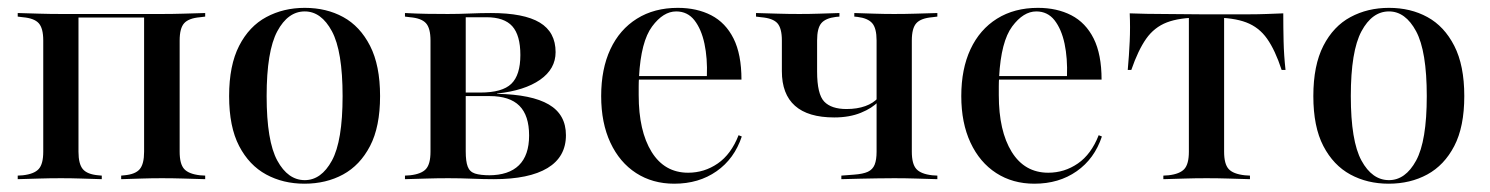

<svg xmlns="http://www.w3.org/2000/svg" viewBox="-20 -447 3718 479"><path d="M383.9 -2.4Q358.1 -2.4 334.3 -1.6Q310.5 -0.8 282.3 0V-8.9L290.3 -9.7Q317.7 -12.1 328.6 -25Q339.5 -37.9 339.5 -68.5V-412.1H383.9Q411.3 -412.1 436.7 -412.9Q462.1 -413.7 491.9 -414.5V-405.6L479 -404Q450.8 -401.6 439.5 -389.1Q428.2 -376.6 428.2 -346V-68.5Q428.2 -37.9 439.5 -25.4Q450.8 -12.9 479 -9.7L491.9 -8.9V0Q462.1 -0.8 436.7 -1.6Q411.3 -2.4 383.9 -2.4ZM132.3 -2.4Q104 -2.4 79 -1.6Q54 -0.8 24.2 0V-8.9L37.1 -9.7Q65.3 -12.9 76.6 -25.4Q87.9 -37.9 87.9 -68.5V-346Q87.9 -376.6 76.6 -389.1Q65.3 -401.6 37.1 -404L24.2 -405.6V-414.5Q54 -413.7 79 -412.9Q104 -412.1 132.3 -412.1H175.8V-68.5Q175.8 -37.9 186.7 -25Q197.6 -12.1 225 -9.7L233.9 -8.9V0Q204.8 -0.8 181.5 -1.6Q158.1 -2.4 132.3 -2.4ZM155.6 -403.2V-412.1H361.3V-403.2Z M739.5 11.3Q686.3 11.3 644 -11.7Q601.6 -34.7 576.6 -82.7Q551.6 -130.6 551.6 -207.3Q551.6 -283.9 576.6 -332.7Q601.6 -381.5 644.4 -404.4Q687.1 -427.4 740.3 -427.4Q794.4 -427.4 836.3 -404.4Q878.2 -381.5 903.2 -332.7Q928.2 -283.9 928.2 -207.3Q928.2 -130.6 903.2 -82.7Q878.2 -34.7 835.9 -11.7Q793.5 11.3 739.5 11.3ZM740.3 2.4Q781.5 2.4 808.1 -46.4Q834.7 -95.2 834.7 -207.3Q834.7 -319.4 808.1 -369Q781.5 -418.5 740.3 -418.5Q698.4 -418.5 671.8 -369Q645.2 -319.4 645.2 -207.3Q645.2 -95.2 671.8 -46.4Q698.4 2.4 740.3 2.4Z M1098.4 -2.4Q1071 -2.4 1045.6 -1.6Q1020.2 -0.8 990.3 0V-8.9L1003.2 -9.7Q1031.5 -12.9 1042.7 -25.4Q1054 -37.9 1054 -68.5V-346Q1054 -376.6 1042.7 -389.1Q1031.5 -401.6 1003.2 -404L990.3 -405.6V-414.5Q1020.2 -412.9 1045.2 -412.5Q1070.2 -412.1 1098.4 -412.1H1096.8Q1124.2 -412.1 1152 -413.3Q1179.8 -414.5 1204.8 -414.5Q1287.1 -414.5 1326.6 -390.7Q1366.1 -366.9 1366.1 -316.9Q1366.1 -275 1327.4 -248Q1288.7 -221 1220.2 -213.7V-212.9Q1306.5 -211.3 1349.2 -186.3Q1391.9 -161.3 1391.9 -109.7Q1391.9 -55.6 1346 -27.8Q1300 0 1212.1 0Q1186.3 0 1157.3 -1.2Q1128.2 -2.4 1099.2 -2.4ZM1141.9 -69.4Q1141.9 -44.4 1146.8 -31.5Q1151.6 -18.5 1164.9 -14.1Q1178.2 -9.7 1204 -9.7H1199.2Q1249.2 -9.7 1274.6 -34.7Q1300 -59.7 1300 -108.9Q1300 -158.9 1275.8 -183.1Q1251.6 -207.3 1201.6 -207.3H1118.5V-216.1H1178.2Q1233.1 -216.1 1255.6 -237.9Q1278.2 -259.7 1278.2 -309.7Q1278.2 -358.9 1258.1 -381.5Q1237.9 -404 1193.5 -404H1140.3L1141.9 -405.6Z M1662.1 11.3Q1608.1 11.3 1566.9 -15.3Q1525.8 -41.9 1502.8 -91.1Q1479.8 -140.3 1479.8 -207.3Q1479.8 -275 1502.8 -324.2Q1525.8 -373.4 1569 -400.4Q1612.1 -427.4 1671 -427.4Q1718.5 -427.4 1754.4 -408.9Q1790.3 -390.3 1810.1 -350.8Q1829.8 -311.3 1829.8 -248.4H1540.3L1539.5 -257.3H1743.5Q1745.2 -301.6 1737.5 -337.9Q1729.8 -374.2 1712.5 -396.4Q1695.2 -418.5 1666.9 -418.5Q1634.7 -418.5 1606.9 -381Q1579 -343.5 1574.2 -255.6V-254Q1573.4 -242.7 1573.4 -231.5Q1573.4 -220.2 1573.4 -209.7Q1573.4 -120.2 1605.6 -68.1Q1637.9 -16.1 1696.8 -16.1Q1737.1 -16.1 1770.6 -39.1Q1804 -62.1 1822.6 -109.7L1830.6 -106.5Q1812.1 -50.8 1767.7 -19.8Q1723.4 11.3 1662.1 11.3Z M2061.3 -154Q1996 -154 1963.3 -183.1Q1930.6 -212.1 1930.6 -269.4V-346Q1930.6 -376.6 1919.4 -389.1Q1908.1 -401.6 1879 -404L1866.1 -405.6V-414.5Q1896 -413.7 1921.4 -412.9Q1946.8 -412.1 1974.2 -412.1Q2000 -412.1 2023.4 -412.9Q2046.8 -413.7 2074.2 -414.5V-405.6L2065.3 -404.8Q2039.5 -401.6 2029 -389.1Q2018.5 -376.6 2018.5 -346V-268.5Q2018.5 -212.1 2036.3 -193.5Q2054 -175 2091.9 -175Q2118.5 -175 2138.7 -182.3Q2158.9 -189.5 2171 -203.2V-193.5Q2156.5 -177.4 2127.8 -165.7Q2099.2 -154 2061.3 -154ZM2210.5 -2.4Q2188.7 -2.4 2167.7 -2Q2146.8 -1.6 2125.4 -1.2Q2104 -0.8 2079 0V-8.9L2110.5 -11.3Q2133.1 -12.9 2145.2 -18.5Q2157.3 -24.2 2162.1 -36.3Q2166.9 -48.4 2166.9 -68.5V-346Q2166.9 -376.6 2156 -389.1Q2145.2 -401.6 2119.4 -404.8L2111.3 -405.6V-414.5Q2137.9 -413.7 2161.7 -412.9Q2185.5 -412.1 2210.5 -412.1Q2238.7 -412.1 2263.7 -412.9Q2288.7 -413.7 2318.5 -414.5V-405.6L2305.6 -404Q2277.4 -401.6 2266.1 -389.1Q2254.8 -376.6 2254.8 -346V-68.5Q2254.8 -37.9 2266.1 -25.4Q2277.4 -12.9 2305.6 -9.7L2318.5 -8.9V0Q2288.7 -0.8 2263.7 -1.6Q2238.7 -2.4 2210.5 -2.4Z M2560.5 11.3Q2506.5 11.3 2465.3 -15.3Q2424.2 -41.9 2401.2 -91.1Q2378.2 -140.3 2378.2 -207.3Q2378.2 -275 2401.2 -324.2Q2424.2 -373.4 2467.3 -400.4Q2510.5 -427.4 2569.4 -427.4Q2616.9 -427.4 2652.8 -408.9Q2688.7 -390.3 2708.5 -350.8Q2728.2 -311.3 2728.2 -248.4H2438.7L2437.9 -257.3H2641.9Q2643.5 -301.6 2635.9 -337.9Q2628.2 -374.2 2610.9 -396.4Q2593.5 -418.5 2565.3 -418.5Q2533.1 -418.5 2505.2 -381Q2477.4 -343.5 2472.6 -255.6V-254Q2471.8 -242.7 2471.8 -231.5Q2471.8 -220.2 2471.8 -209.7Q2471.8 -120.2 2504 -68.1Q2536.3 -16.1 2595.2 -16.1Q2635.5 -16.1 2669 -39.1Q2702.4 -62.1 2721 -109.7L2729 -106.5Q2710.5 -50.8 2666.1 -19.8Q2621.8 11.3 2560.5 11.3Z M2990.3 -2.4Q2962.1 -2.4 2937.1 -1.6Q2912.1 -0.8 2882.3 0V-8.9L2895.2 -9.7Q2923.4 -12.9 2934.7 -25.4Q2946 -37.9 2946 -68.5V-207.3H3033.9V-68.5Q3033.9 -37.9 3045.2 -25.4Q3056.5 -12.9 3085.5 -9.7L3098.4 -8.9V0Q3068.5 -0.8 3043.1 -1.6Q3017.7 -2.4 2990.3 -2.4ZM2974.2 -403.2Q2922.6 -403.2 2891.1 -391.1Q2859.7 -379 2839.5 -350.4Q2819.4 -321.8 2802.4 -272.6H2793.5Q2796.8 -308.9 2798.4 -344Q2800 -379 2798.4 -413.7Q2819.4 -412.9 2840.7 -412.5Q2862.1 -412.1 2882.3 -412.1L2974.2 -411.3H3005.6H3097.6Q3118.5 -411.3 3139.9 -412.1Q3161.3 -412.9 3181.5 -413.7Q3181.5 -379 3182.3 -344Q3183.1 -308.9 3187.1 -272.6H3177.4Q3161.3 -321.8 3141.1 -350.4Q3121 -379 3089.1 -391.1Q3057.3 -403.2 3005.6 -403.2ZM2946 -207.3V-406.5H3033.9V-207.3Z M3444.4 11.3Q3391.1 11.3 3348.8 -11.7Q3306.5 -34.7 3281.5 -82.7Q3256.5 -130.6 3256.5 -207.3Q3256.5 -283.9 3281.5 -332.7Q3306.5 -381.5 3349.2 -404.4Q3391.9 -427.4 3445.2 -427.4Q3499.2 -427.4 3541.1 -404.4Q3583.1 -381.5 3608.1 -332.7Q3633.1 -283.9 3633.1 -207.3Q3633.1 -130.6 3608.1 -82.7Q3583.1 -34.7 3540.7 -11.7Q3498.4 11.3 3444.4 11.3ZM3445.2 2.4Q3486.3 2.4 3512.9 -46.4Q3539.5 -95.2 3539.5 -207.3Q3539.5 -319.4 3512.9 -369Q3486.3 -418.5 3445.2 -418.5Q3403.2 -418.5 3376.6 -369Q3350 -319.4 3350 -207.3Q3350 -95.2 3376.6 -46.4Q3403.2 2.4 3445.2 2.4Z"/></svg>

Font: Playfair 144pt SemiCondensed Medium
Style: Regular
Weight: 500
Width: 4
Designer: Claus Eggers Sørensen
Foundry: Claus Eggers Sørensen
Version: Version 2.203